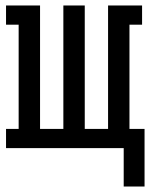

<svg xmlns="http://www.w3.org/2000/svg" viewBox="-20 -540 547 700"><path d="M431 140V0H2V-70H48V-450H2V-520H126V-70H211V-520H289V-70H374V-520H498V-450H452V-70H507V140Z"/></svg>

Font: Iosevka Gothic
Style: Regular
Weight: 400
Monospace: yes
Designer: Belleve Invis
Foundry: Belleve Invis
Version: Version 15.5.1; ttfautohint (v1.8.4)